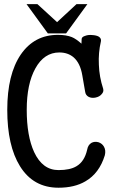

<svg xmlns="http://www.w3.org/2000/svg" viewBox="-20 -877 540 915"><path d="M395.5 -164.1Q382.8 -107.4 344.7 -85Q314.5 -66.4 258.8 -66.4Q182.6 -66.4 142.6 -152.3Q107.4 -229.5 107.4 -353.5Q107.4 -476.6 148.4 -550.8Q190.4 -627 262.7 -627Q303.7 -627 331.1 -603.5Q362.3 -576.2 372.1 -518.6L385.7 -440.4Q387.7 -422.9 403.3 -415Q418 -408.2 435.5 -412.1Q454.1 -416 463.9 -427.7Q475.6 -439.5 471.7 -454.1Q453.1 -510.7 451.2 -568.4Q448.2 -625 460.9 -679.7Q463.9 -693.4 451.2 -702.1Q439.5 -709 418.9 -710Q400.4 -711.9 385.7 -706.1Q369.1 -701.2 369.1 -690.4L368.2 -668.9Q341.8 -692.4 322.3 -700.2Q295.9 -710.9 255.9 -710.9Q143.6 -710.9 79.1 -617.2Q14.6 -522.5 14.6 -353.5Q14.6 -182.6 75.2 -85Q138.7 17.6 258.8 17.6Q335 17.6 386.7 -12.7Q453.1 -50.8 479.5 -136.7Q485.4 -160.2 475.6 -177.7Q466.8 -193.4 449.2 -199.2Q430.7 -204.1 416 -196.3Q399.4 -186.5 395.5 -164.1ZM158.2 -857.4H106.4L208 -717.8H294.9L396.5 -857.4H344.7L252 -771.5Z"/></svg>

Font: GungsuhChe
Style: Regular
Weight: 400
Monospace: yes
Version: Version 2.21